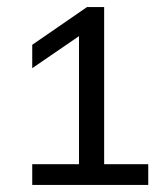

<svg xmlns="http://www.w3.org/2000/svg" viewBox="-20 -830 470 542"><path d="M71 -308V-366.5H203V-728L71 -637.5V-703.5L225.5 -810H274V-366.5H398.5V-308Z"/></svg>

Font: Encode Sans Expanded Expanded
Style: Regular
Weight: 400
Width: 7
Designer: Multiple Designers
Foundry: Impallari Type
Version: Version 3.000; ttfautohint (v1.8.3) -l 8 -r 50 -G 200 -x 14 